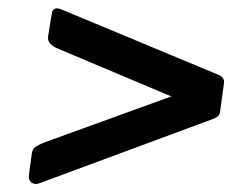

<svg xmlns="http://www.w3.org/2000/svg" viewBox="-20 -587 594 464"><path d="M57 -217Q59 -227 65 -231.5Q71 -236 85 -242L394 -354L121 -469Q94 -480 96 -498L105 -553Q107 -573 129 -564L506 -407Q513 -405 518 -399Q523 -393 521 -384L512 -318Q511 -310 507 -306.5Q503 -303 496 -300L75 -144Q64 -140 56 -146Q48 -152 50 -165L57 -217Z"/></svg>

Font: Libre Franklin Medium
Style: Italic
Weight: 500
Italic angle: -8°
Designer: Pablo Impallari, Rodrigo Fuenzalida, Nhung Nguyen
Foundry: Impallari Type
Version: Version 3.000